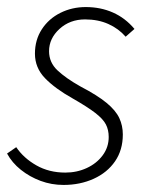

<svg xmlns="http://www.w3.org/2000/svg" viewBox="-21 -512 430 544"><path d="M159 12Q125 12 94 0.5Q63 -11 38 -31Q13 -51 -1 -77L25 -95Q46 -64 82 -43.5Q118 -23 164 -23Q197 -23 225 -36Q253 -49 270 -72Q287 -95 287 -124Q287 -144 279 -159.5Q271 -175 249 -192Q227 -209 185 -233Q135 -261 106.5 -290.5Q78 -320 78 -360Q78 -399 97.5 -429Q117 -459 150 -475.5Q183 -492 222 -492Q264 -492 299 -476.5Q334 -461 360 -430L335 -408Q315 -431 286 -444Q257 -457 220 -457Q177 -457 147.5 -430Q118 -403 118 -367Q118 -335 142 -312.5Q166 -290 207 -267Q255 -242 281 -220.5Q307 -199 317 -177.5Q327 -156 327 -131Q327 -87 305 -55Q283 -23 244.5 -5.5Q206 12 159 12Z"/></svg>

Font: Source Sans 3 Light
Style: Italic
Weight: 300
Italic angle: -11°
Designer: Paul D. Hunt
Foundry: Adobe
Version: Version 3.046;hotconv 1.0.118;makeotfexe 2.5.65603